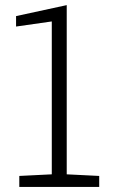

<svg xmlns="http://www.w3.org/2000/svg" viewBox="-20 -733 446 753"><path d="M55.7 -43 183.1 -49.3V-648.9L43 -628.9V-669.9L241.7 -712.9V-49.3L369.1 -43V0H55.7Z"/></svg>

Font: TypoPRO Roboto Slab
Style: Light
Weight: 300
Designer: Google
Version: Version 1.100263; 2013; ttfautohint (v0.94.20-1c74) -l 8 -r 